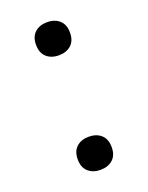

<svg xmlns="http://www.w3.org/2000/svg" viewBox="-104 -553 474 616"><g transform="rotate(-20 133.0 -245.0)"><path d="M133 -106Q159 -106 175 -91.5Q191 -77 191 -49.5Q191 -22 175 -7.5Q159 7 133 7Q107 7 91 -7.5Q75 -22 75 -49.5Q75 -77 91 -91.5Q107 -106 133 -106ZM133 -497Q159 -497 175 -482.5Q191 -468 191 -440.5Q191 -413 175 -398.5Q159 -384 133 -384Q107 -384 91 -398.5Q75 -413 75 -440.5Q75 -468 91 -482.5Q107 -497 133 -497Z"/></g></svg>

Font: Newsreader 9pt Light
Style: Regular
Weight: 300
Designer: Hugues Gentile
Foundry: Production Type
Version: Version 1.003